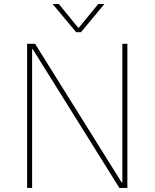

<svg xmlns="http://www.w3.org/2000/svg" viewBox="-20 -917 754 937"><path d="M123.5 -703.1H151.4L590.3 0H562.5ZM143.1 -703.1V-677.7H122.6V-703.1ZM595.2 -26.4V0H564V-26.4ZM136.7 -703.1V0H112.3V-703.1ZM601.6 -703.1V0H577.1V-703.1ZM351.6 -759.8H363.3V-782.7H360.8L267.1 -897.5H236.8ZM459.5 -897.5 365.7 -782.7H363.3V-759.8H375L489.7 -897.5Z"/></svg>

Font: Wand UI Pro
Style: Regular
Weight: 400
Designer: Andreas Faust
Version: Version 1.003;FEAKit 1.0